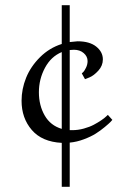

<svg xmlns="http://www.w3.org/2000/svg" viewBox="-20 -760 490 730"><path d="M245.1 -740.2V-600.1L274.9 -603Q320.8 -603 345.9 -582.8Q371.1 -562.5 371.1 -534.2Q371.1 -510.3 354 -491.5Q336.9 -472.7 320.3 -465.8L303.2 -459L291 -481Q293.5 -482.9 297.1 -486.6Q300.8 -490.2 306.9 -502.4Q313 -514.6 313 -527.8Q313 -545.4 298.3 -558.1Q283.7 -570.8 261.2 -570.8Q257.8 -570.8 252.7 -570.3Q247.6 -569.8 245.1 -569.8V-265.1H254.9Q276.9 -265.1 298.8 -271.2Q320.8 -277.3 336.4 -285.6Q352.1 -293.9 364.7 -302.5Q377.4 -311 383.8 -317.4L390.1 -323.2L407.2 -304.2Q404.8 -301.3 399.7 -295.9Q394.5 -290.5 378.2 -276.9Q361.8 -263.2 344 -252Q326.2 -240.7 299.1 -230.5Q272 -220.2 245.1 -217.8V-49.8H214.8V-216.8Q139.6 -220.7 100.8 -265.9Q62 -311 62 -377Q62 -421.4 79.3 -464.4Q96.7 -507.3 132.3 -542.7Q168 -578.1 214.8 -592.8V-740.2ZM214.8 -270V-562Q173.8 -544.9 150.9 -502Q127.9 -459 127.9 -409.2Q127.9 -359.4 149.9 -321Q171.9 -282.7 214.8 -270Z"/></svg>

Font: Rochester
Style: Regular
Weight: 400
Designer: Gillian Fisher
Foundry: Font Diner, Inc DBA Sideshow
Version: Version 1.005